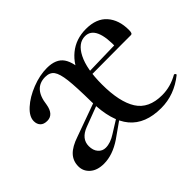

<svg xmlns="http://www.w3.org/2000/svg" viewBox="-107 -662 859 859"><g transform="rotate(-45 323.0 -232.5)"><path d="M290 -228Q289 -324 283.5 -370.5Q278 -417 264.5 -435.5Q251 -454 222 -454Q150 -454 139 -362Q130 -308 90 -308Q68 -308 57 -319.5Q46 -331 46 -350Q46 -379 78.5 -408.5Q111 -438 160.5 -457.5Q210 -477 256 -477Q313 -477 336.5 -443Q360 -409 360 -333L378 -251Q378 -140 414 -83Q450 -26 535 -26Q588 -26 637 -54H638Q641 -54 644 -50.5Q647 -47 644 -44Q574 12 491 12Q391 12 341.5 -47Q292 -106 290 -228ZM363 -331 570 -336V-315L364 -314ZM503 -477Q569 -477 602.5 -439Q636 -401 636 -338Q636 -325 633.5 -320Q631 -315 625 -315H540Q546 -457 477 -457Q433 -457 405.5 -402.5Q378 -348 378 -251L332 -342Q349 -403 394 -440Q439 -477 503 -477ZM44 -66Q44 -100 66 -123.5Q88 -147 136 -163L316 -228L319 -211L195 -164Q141 -143 141 -97Q141 -70 155 -54Q169 -38 190 -38Q220 -38 254 -60L334 -110L335 -94L247 -32Q189 7 134 7Q92 7 68 -14Q44 -35 44 -66Z"/></g></svg>

Font: Cormorant Unicase SemiBold
Style: Regular
Weight: 600
Designer: Christian Thalmann (Catharsis Fonts)
Foundry: Catharsis Fonts
Version: Version 4.000